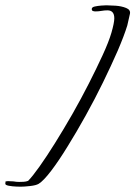

<svg xmlns="http://www.w3.org/2000/svg" viewBox="-98 -550 510 724"><path d="M-20 154Q-23 154 -37 153.5Q-51 153 -64.5 150.5Q-78 148 -78 143L-77 134Q-73 133 -68 133Q-57 133 -47 134Q-37 136 -26 136Q-18 136 -9 135.5Q0 135 8 132Q24 116 51 78Q78 40 109.5 -10.5Q141 -61 175 -120Q208 -178 237 -235Q266 -292 289 -342Q312 -392 322 -426Q333 -464 333 -481Q333 -511 307 -511Q296 -511 285 -509Q274 -507 263 -507H261Q257 -507 252.5 -508.5Q248 -510 248 -516Q248 -523 259.5 -525.5Q271 -528 284 -529Q297 -530 303 -530Q316 -530 338 -528.5Q360 -527 377.5 -520Q395 -513 392 -498Q388 -478 382 -454Q370 -415 346 -359Q321 -302 290.5 -239.5Q260 -177 225 -114Q190 -51 157 2Q124 56 95 94Q66 132 48 143Q38 149 15.5 151.5Q-7 154 -20 154Z"/></svg>

Font: Birthstone Bounce
Style: Regular
Weight: 400
Designer: Robert E. Leuschke
Foundry: Rob Leuschke
Version: Version 1.010; ttfautohint (v1.8.3)